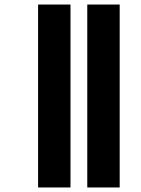

<svg xmlns="http://www.w3.org/2000/svg" viewBox="-20 -781 620 847"><path d="M365 46V-761H508V46ZM148 46V-761H291V46Z"/></svg>

Font: Noto Sans Telugu UI Condensed ExtraBold
Style: Regular
Weight: 800
Width: 3
Designer: Jelle Bosma - Monotype Design Team
Foundry: Monotype Imaging Inc.
Version: Version 2.006; ttfautohint (v1.8.4.7-5d5b)